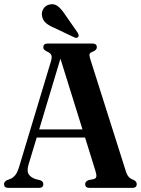

<svg xmlns="http://www.w3.org/2000/svg" viewBox="-20 -911 686 931"><path d="M190 -18.5Q190 0 169.5 0H20Q-0.5 0 -0.5 -18.5Q-0.5 -29 13 -37L30 -43.5Q43.5 -49 54.5 -62.5Q65.5 -76 74.5 -108L227 -613.5Q233 -633.5 228.8 -643.8Q224.5 -654 210 -660Q200 -665 195 -669.5Q190 -674 190 -681.5Q190 -700 211.5 -700H428Q449.5 -700 449.5 -681.5Q449.5 -668.5 430 -660.5Q417.5 -656.5 414.8 -650Q412 -643.5 417 -627L588.5 -86Q595 -63.5 603.8 -53.8Q612.5 -44 627 -39Q643 -31.5 643 -18.5Q643 0 622 0H414Q393 0 393 -18.5Q393 -31 409 -37.5L434 -42.5Q444.5 -45 446.8 -53.5Q449 -62 443 -81.5L392.5 -244H158L118.5 -113.5Q109 -82 119.2 -66Q129.5 -50 153 -42.5L175 -37Q190 -31.5 190 -18.5ZM170 -283.5H380L273 -626.5ZM295 -841 356.5 -752.5Q359.5 -747.5 361 -742.2Q362.5 -737 359.5 -732.5Q352.5 -724 340 -730L244 -775.5Q219.5 -785.5 203.2 -799Q187 -812.5 183.5 -835Q180.5 -852.5 191 -869.2Q201.5 -886 222.5 -889.5Q244 -894 261.2 -880.2Q278.5 -866.5 295 -841Z"/></svg>

Font: Fraunces 144pt Soft SemiBold
Style: Regular
Weight: 600
Version: Version 1.000;[b76b70a41]